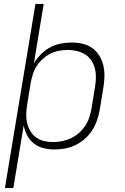

<svg xmlns="http://www.w3.org/2000/svg" viewBox="-20 -755 640 980"><path d="M5 205 161 -735H203L153 -432Q168 -457 189.5 -478.5Q211 -500 236.5 -513.5Q262 -527 289.5 -532.5Q317 -538 346 -538Q346 -538 346 -538Q346 -538 346 -538Q375 -538 402.5 -531.5Q430 -525 452 -509Q474 -493 488 -469Q502 -445 508 -418Q514 -391 513 -362Q512 -333 507 -304L489 -194Q484 -167 475 -140.5Q466 -114 450.5 -90Q435 -66 413 -46.5Q391 -27 365 -14.5Q339 -2 312 3Q285 8 257 8Q229 8 201.5 1Q174 -6 153 -22.5Q132 -39 119 -63.5Q106 -88 101 -115L48 205ZM250 -30Q273 -30 296.5 -34.5Q320 -39 341.5 -49Q363 -59 382 -75.5Q401 -92 414.5 -112.5Q428 -133 435.5 -155.5Q443 -178 447 -201L465 -311Q469 -335 469.5 -358.5Q470 -382 464.5 -404.5Q459 -427 446.5 -446Q434 -465 415 -477Q396 -489 373 -494.5Q350 -500 327 -500Q305 -500 282 -496Q259 -492 238 -481.5Q217 -471 199 -455Q181 -439 168 -419Q155 -399 148 -377Q141 -355 137 -333L119 -223Q115 -199 114 -175.5Q113 -152 118 -129.5Q123 -107 134 -87.5Q145 -68 163 -54.5Q181 -41 203.5 -35.5Q226 -30 250 -30Z"/></svg>

Font: Iosevka Curly XLtEx
Style: Italic
Weight: 200
Width: 7
Italic angle: -9°
Monospace: yes
Designer: Belleve Invis
Foundry: Belleve Invis
Version: Version 11.1.0; ttfautohint (v1.8.3)